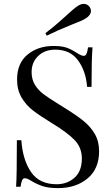

<svg xmlns="http://www.w3.org/2000/svg" viewBox="-20 -956 580 990"><path d="M378 -682Q400 -668 412 -668Q421 -668 426 -678.5Q431 -689 434 -712H457Q452 -654 452 -508H429Q423 -589 382.5 -644.5Q342 -700 265 -700Q211 -700 177 -667.5Q143 -635 143 -584Q143 -546 160.5 -518Q178 -490 205 -470Q232 -450 282 -419L311 -401Q374 -362 410.5 -332.5Q447 -303 469 -265Q491 -227 491 -176Q491 -85 431 -35.5Q371 14 279 14Q231 14 200.5 4Q170 -6 142 -23Q120 -37 108 -37Q99 -37 94 -26.5Q89 -16 86 7H63Q67 -48 67 -233H90Q97 -132 140 -69Q183 -6 272 -6Q326 -6 364 -39.5Q402 -73 402 -139Q402 -195 364.5 -234Q327 -273 246 -322Q187 -358 150.5 -386Q114 -414 91 -453.5Q68 -493 68 -546Q68 -630 122 -674.5Q176 -719 256 -719Q300 -719 325.5 -709.5Q351 -700 378 -682ZM412 -936Q431 -936 443 -919Q449 -910 449 -900Q449 -878 422 -861Q401 -848 350 -829Q275 -799 221 -772L214 -785Q255 -816 284.5 -842.5Q314 -869 321 -875Q358 -910 382 -926Q398 -936 412 -936Z"/></svg>

Font: Playfair Display SC
Style: Regular
Weight: 400
Designer: Claus Eggers Sørensen
Foundry: Claus Eggers Sørensen
Version: Version 1.200; ttfautohint (v1.6)